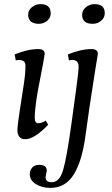

<svg xmlns="http://www.w3.org/2000/svg" viewBox="-20 -663 542 928"><path d="M230 217.8Q268.1 217.8 285.6 157.2Q303.2 96.7 326.2 -71.8L347.2 -225.1Q360.4 -321.3 359.9 -341.8Q359.9 -372.6 330.1 -373Q321.3 -373 313 -371.1L308.1 -399.9Q371.1 -425.8 421.9 -425.8Q452.6 -425.8 453.1 -402.8L440.4 -325.2Q409.2 -129.4 393.1 -7.3Q377 114.3 336.9 179.7Q296.9 245.1 223.1 245.1Q182.1 245.1 152.8 226.6Q124 208 124 178.2Q124 160.2 135.7 147Q147.5 133.8 168.9 133.8Q206.1 133.8 206.1 162.1L200.2 192.9Q200.2 217.8 230 217.8ZM102.1 9.8Q64 9.8 64 -36.1Q64.5 -56.2 75.2 -126.5Q85.9 -196.8 94.7 -253.4Q103.5 -310.1 103 -347.2Q103 -373 71.8 -373Q64 -373 56.2 -371.1L50.8 -399.9Q113.8 -425.8 165 -425.8Q195.8 -425.8 195.8 -403.8Q195.8 -391.1 164.1 -230Q147.9 -139.2 147.9 -94.2Q147.9 -67.4 164.6 -67.4Q181.2 -67.4 201.2 -80.1L212.9 -60.1Q146 9.8 102.1 9.8ZM427.7 -547.9Q377 -547.9 377 -591.8Q377 -613.3 395 -627.9Q413.1 -643.1 437 -643.1Q487.3 -642.6 486.3 -598.6Q486.3 -577.1 468.8 -562.5Q452.1 -547.9 427.7 -547.9ZM176.3 -643.1Q225.1 -642.6 225.1 -598.6Q225.1 -577.1 208 -562.5Q190.9 -547.9 167 -547.9Q143.1 -547.9 129.4 -559.1Q116.2 -570.3 116.2 -591.8Q116.2 -613.3 133.8 -627.9Q152.3 -643.1 176.3 -643.1Z"/></svg>

Font: Unna-Italic
Style: Italic
Weight: 400
Italic angle: -8°
Designer: Jorge de Buen U.
Foundry: Omnibus-Type
Version: Version 2.006;PS 002.006;hotconv 1.0.70;makeotf.lib2.5.58329